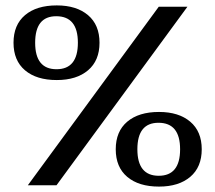

<svg xmlns="http://www.w3.org/2000/svg" viewBox="-20 -685 795 710"><path d="M83 0 567 -660H673L189 0ZM568 5Q493 5 450.5 -31Q408 -67 408 -133Q408 -199 450.5 -235Q493 -271 568 -271Q641 -271 683.5 -235Q726 -199 726 -133Q726 -67 683.5 -31Q641 5 568 5ZM567 -35Q646 -35 646 -133Q646 -231 566 -231Q488 -231 488 -133Q488 -35 567 -35ZM190 -389Q115 -389 72.5 -425Q30 -461 30 -527Q30 -593 72.5 -629Q115 -665 190 -665Q263 -665 305.5 -629Q348 -593 348 -527Q348 -461 305.5 -425Q263 -389 190 -389ZM189 -429Q268 -429 268 -527Q268 -625 188 -625Q110 -625 110 -527Q110 -429 189 -429Z"/></svg>

Font: El Messiri
Style: Regular
Weight: 400
Designer: Mohamed Gaber
Foundry: Kief Type Foundry
Version: Version 2.020